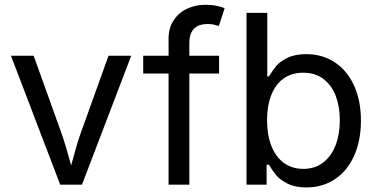

<svg xmlns="http://www.w3.org/2000/svg" viewBox="-20 -782 1599 813"><path d="M26.4 -545.9H122.6L238.8 -222.2Q249 -193.8 259 -159.9Q269 -126 277.8 -94.2Q282.7 -76.7 287.4 -59.3Q292 -42 297.4 -24.9H265.1Q270.5 -42.5 275.4 -60.1Q280.3 -77.6 285.2 -95.7Q297.4 -140.6 305.2 -167.5Q313 -194.3 323.2 -222.2L439.5 -545.9H535.6L327.1 0H234.9Z M849.1 -761.7Q877 -761.7 897.5 -757.3Q918 -752.9 931.2 -747.1L906.7 -671.9Q905.3 -672.4 903.8 -672.9Q893.1 -676.3 883.3 -678.2Q873.5 -680.2 859.4 -680.2Q832.5 -680.2 815.4 -670.9Q798.3 -661.6 790 -643.8Q781.7 -626 781.7 -599.1V0H693.8V-618.7Q693.8 -664.1 715.6 -696.5Q737.3 -729 772.7 -745.4Q808.1 -761.7 849.1 -761.7ZM907.7 -470.7H586.4V-545.9H907.7Z M1118.7 -84.5H1108.9V0H1023.9V-727.5H1111.8V-458.5H1118.7Q1135.7 -485.8 1150.4 -503.4Q1165 -521 1196.8 -536.9Q1228.5 -552.7 1276.9 -552.7Q1344.7 -552.7 1397.2 -518.3Q1449.7 -483.9 1479 -420.2Q1508.3 -356.4 1508.3 -271.5Q1508.3 -186 1479.2 -121.8Q1450.2 -57.6 1397.7 -22.9Q1345.2 11.7 1277.3 11.7Q1230 11.7 1198 -4.4Q1166 -20.5 1149.9 -39.8Q1133.8 -59.1 1118.7 -84.5ZM1418.9 -272.5Q1418.9 -330.6 1401.6 -376Q1384.3 -421.4 1349.4 -447.8Q1314.5 -474.1 1264.2 -474.1Q1214.8 -474.1 1180.4 -449.2Q1146 -424.3 1128.4 -378.9Q1110.8 -333.5 1110.8 -272.5Q1110.8 -211.4 1128.7 -165Q1146.5 -118.7 1181.2 -92.8Q1215.8 -66.9 1264.2 -66.9Q1313.5 -66.9 1348.4 -93.8Q1383.3 -120.6 1401.1 -167.2Q1418.9 -213.9 1418.9 -272.5Z"/></svg>

Font: Raveo Variable
Style: Regular
Weight: 400
Designer: Jakub Foglar, Rasmus Andersson (Inter)
Foundry: Jakubfoglar.com
Version: Version 1.000;Glyphs 3.2.3 (3260)